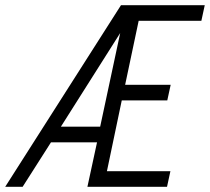

<svg xmlns="http://www.w3.org/2000/svg" viewBox="-59 -718 807 738"><path d="M406 -698H728L715 -638H474L422 -392H597L584 -332H409L352 -60H596L583 0H277L314 -171H137L28 0H-39ZM326 -231 403 -591 175 -231Z"/></svg>

Font: Azeret Mono Light
Style: Italic
Weight: 300
Italic angle: -12°
Designer: Martin Vácha
Foundry: Displaay
Version: Version 1.000; Glyphs 3.0.3, build 3074